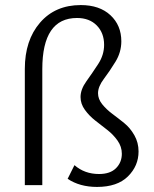

<svg xmlns="http://www.w3.org/2000/svg" viewBox="-20 -731 608 758"><path d="M363 7Q295 7 247 -25L274 -79Q314 -44 371 -44Q415 -44 438 -67Q461 -90 461 -124Q461 -152 444 -176Q427 -200 403 -218.5Q379 -237 355.5 -255.5Q332 -274 315 -297.5Q298 -321 298 -348Q298 -378 321 -410Q344 -442 367.5 -478Q391 -514 391 -554Q391 -601 362 -630.5Q333 -660 284 -660Q147 -660 147 -458V0H78V-459Q78 -572 138 -641.5Q198 -711 299 -711Q373 -711 416 -671Q459 -631 459 -568Q459 -525 436 -487.5Q413 -450 390 -419.5Q367 -389 367 -363Q367 -340 383.5 -319.5Q400 -299 423.5 -281.5Q447 -264 470.5 -245Q494 -226 510.5 -197Q527 -168 527 -133Q527 -76 485 -34.5Q443 7 363 7Z"/></svg>

Font: EauTestInfant
Style: Regular
Weight: 400
Designer: Christian Thalmann (Catharsis Fonts)
Version: Version 0.001;PS 000.001;hotconv 1.0.88;makeotf.lib2.5.64775